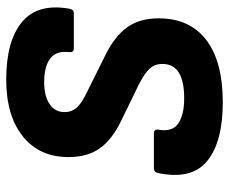

<svg xmlns="http://www.w3.org/2000/svg" viewBox="-78 -628 719 602"><g transform="rotate(-90 281.0 -327.5)"><path d="M261 12Q136 12 76.5 -37Q17 -86 39 -191Q42 -204 54 -204H162Q177 -204 175 -191Q167 -146 194.5 -127.5Q222 -109 273 -109Q381 -109 381 -177Q381 -201 366.5 -217Q352 -233 317 -251L202 -307Q144 -335 116.5 -373.5Q89 -412 89 -472Q89 -563 154 -615Q219 -667 332 -667Q453 -667 512.5 -617.5Q572 -568 554 -468Q551 -455 541 -455H429Q417 -455 418 -469Q423 -511 397.5 -529.5Q372 -548 324 -548Q280 -548 255 -531Q230 -514 230 -484Q230 -462 243.5 -446.5Q257 -431 290 -415L409 -356Q469 -326 496.5 -287Q524 -248 524 -189Q524 -92 456.5 -40Q389 12 261 12Z"/></g></svg>

Font: Sofia Sans ExtraBold
Style: Italic
Weight: 800
Italic angle: -9°
Designer: Botio Nikoltchev, Ani Petrova
Foundry: lettersoup
Version: Version 4.100; ttfautohint (v1.8.4.7-5d5b)